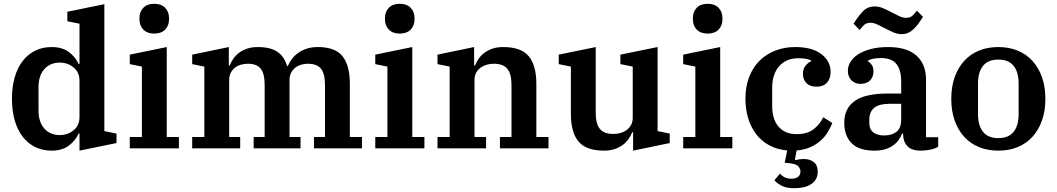

<svg xmlns="http://www.w3.org/2000/svg" viewBox="-20 -782 5570 1012"><path d="M252 12Q204 12 165.5 -7Q127 -26 99.5 -61.5Q72 -97 57.5 -147.5Q43 -198 43 -261Q43 -324 57.5 -374.5Q72 -425 99.5 -460.5Q127 -496 165.5 -515Q204 -534 252 -534Q309 -534 344 -507Q379 -480 394 -445H399V-657L335 -670V-720L530 -760V-91L594 -78V-28L399 12V-78H394Q379 -42 343.5 -15Q308 12 252 12ZM295 -70Q337 -70 368 -95.5Q399 -121 399 -165V-357Q399 -401 368 -426.5Q337 -452 295 -452Q245 -452 214 -418Q183 -384 183 -322V-200Q183 -138 214 -104Q245 -70 295 -70Z M793 -605Q756 -605 735.5 -626Q715 -647 715 -681V-686Q715 -720 735.5 -741Q756 -762 793 -762Q830 -762 850.5 -741Q871 -720 871 -686V-681Q871 -647 850.5 -626Q830 -605 793 -605ZM664 -60H728V-431L664 -444V-494L859 -534V-60H923V0H664Z M993 -60H1057V-431L993 -444V-494L1186 -534V-437H1191Q1198 -456 1210.5 -473.5Q1223 -491 1241 -504.5Q1259 -518 1283.5 -526Q1308 -534 1339 -534Q1405 -534 1442 -509Q1479 -484 1493 -434H1497Q1505 -453 1518.5 -471Q1532 -489 1551.5 -503Q1571 -517 1596.5 -525.5Q1622 -534 1655 -534Q1747 -534 1785.5 -485.5Q1824 -437 1824 -340V-60H1888V0H1635V-60H1693V-334Q1693 -393 1672 -419.5Q1651 -446 1603 -446Q1585 -446 1567.5 -441Q1550 -436 1536.5 -425.5Q1523 -415 1514.5 -398.5Q1506 -382 1506 -360V-60H1564V0H1317V-60H1375V-334Q1375 -393 1354.5 -419.5Q1334 -446 1287 -446Q1268 -446 1250 -441Q1232 -436 1218.5 -425.5Q1205 -415 1196.5 -398.5Q1188 -382 1188 -360V-60H1246V0H993Z M2087 -605Q2050 -605 2029.5 -626Q2009 -647 2009 -681V-686Q2009 -720 2029.5 -741Q2050 -762 2087 -762Q2124 -762 2144.5 -741Q2165 -720 2165 -686V-681Q2165 -647 2144.5 -626Q2124 -605 2087 -605ZM1958 -60H2022V-431L1958 -444V-494L2153 -534V-60H2217V0H1958Z M2286 -60H2350V-431L2286 -444V-494L2479 -534V-437H2484Q2491 -456 2503.5 -473.5Q2516 -491 2534.5 -504.5Q2553 -518 2577 -526Q2601 -534 2632 -534Q2727 -534 2767 -485.5Q2807 -437 2807 -340V-60H2871V0H2615V-60H2676V-334Q2676 -393 2654 -419.5Q2632 -446 2583 -446Q2564 -446 2546 -441Q2528 -436 2513.5 -425.5Q2499 -415 2490 -399Q2481 -383 2481 -361V-60H2542V0H2286Z M3164 12Q3069 12 3029 -36.5Q2989 -85 2989 -182V-431L2925 -444V-494L3120 -534V-188Q3120 -129 3142 -102.5Q3164 -76 3213 -76Q3232 -76 3250 -81Q3268 -86 3282.5 -96.5Q3297 -107 3306 -123Q3315 -139 3315 -161V-431L3250 -444V-494L3446 -534V-91L3510 -78V-28L3317 12V-85H3312Q3305 -66 3292.5 -48.5Q3280 -31 3261.5 -17.5Q3243 -4 3219 4Q3195 12 3164 12Z M3710 -605Q3673 -605 3652.5 -626Q3632 -647 3632 -681V-686Q3632 -720 3652.5 -741Q3673 -762 3710 -762Q3747 -762 3767.5 -741Q3788 -720 3788 -686V-681Q3788 -647 3767.5 -626Q3747 -605 3710 -605ZM3581 -60H3645V-431L3581 -444V-494L3776 -534V-60H3840V0H3581Z M4167 210Q4123 210 4098 196Q4073 182 4062 168L4091 133Q4101 145 4116 152.5Q4131 160 4151 160Q4173 160 4186 150.5Q4199 141 4199 121Q4199 108 4188 95Q4177 82 4139 78L4116 76L4129 11Q4075 6 4034 -16.5Q3993 -39 3965.5 -75Q3938 -111 3923.5 -158.5Q3909 -206 3909 -262Q3909 -326 3929 -377Q3949 -428 3984 -462.5Q4019 -497 4067 -515.5Q4115 -534 4171 -534Q4260 -534 4309 -497Q4358 -460 4358 -403Q4358 -367 4338.5 -346Q4319 -325 4284 -325Q4249 -325 4230.5 -344Q4212 -363 4212 -393Q4212 -417 4224.5 -434Q4237 -451 4255 -459V-464Q4244 -469 4228.5 -472Q4213 -475 4187 -475Q4124 -475 4087 -433Q4050 -391 4050 -319V-224Q4050 -153 4084 -114Q4118 -75 4178 -75Q4235 -75 4268.5 -101Q4302 -127 4319 -164L4367 -134Q4358 -110 4343 -85.5Q4328 -61 4305 -40.5Q4282 -20 4250.5 -6Q4219 8 4179 11L4170 58L4173 62Q4194 56 4216 56Q4248 56 4269 72Q4290 88 4290 123Q4290 147 4280 163.5Q4270 180 4252.5 190.5Q4235 201 4213 205.5Q4191 210 4167 210Z M4589 12Q4508 12 4469 -27Q4430 -66 4430 -135Q4430 -211 4485.5 -250Q4541 -289 4659 -289H4730V-352Q4730 -413 4705 -444.5Q4680 -476 4623 -476Q4579 -476 4555 -463V-459Q4565 -453 4574.5 -440.5Q4584 -428 4584 -406Q4584 -377 4566.5 -358.5Q4549 -340 4515 -340Q4486 -340 4467.5 -359Q4449 -378 4449 -409Q4449 -433 4462.5 -455.5Q4476 -478 4503 -495.5Q4530 -513 4569.5 -523.5Q4609 -534 4661 -534Q4761 -534 4811 -488.5Q4861 -443 4861 -361V-59H4925V-9Q4910 1 4885 6.5Q4860 12 4834 12Q4784 12 4762 -12.5Q4740 -37 4740 -75V-78H4735Q4728 -61 4717 -45Q4706 -29 4689 -16.5Q4672 -4 4647.5 4Q4623 12 4589 12ZM4640 -68Q4680 -68 4705 -87Q4730 -106 4730 -151V-235H4673Q4613 -235 4587.5 -213.5Q4562 -192 4562 -152V-134Q4562 -100 4583.5 -84Q4605 -68 4640 -68ZM4733 -602Q4711 -602 4690 -611Q4669 -620 4648 -631Q4627 -642 4606.5 -652Q4586 -662 4569 -662Q4553 -662 4542 -656Q4531 -650 4511 -624L4479 -657Q4504 -697 4528.5 -722.5Q4553 -748 4591 -748Q4613 -748 4634 -739Q4655 -730 4676 -719Q4697 -708 4717.5 -698Q4738 -688 4755 -688Q4771 -688 4782 -694Q4793 -700 4813 -726L4845 -693Q4832 -673 4820 -656.5Q4808 -640 4795 -628Q4782 -616 4767 -609Q4752 -602 4733 -602Z M5242 -54Q5296 -54 5322.5 -87Q5349 -120 5349 -180V-342Q5349 -402 5322.5 -435Q5296 -468 5242 -468Q5188 -468 5161.5 -435Q5135 -402 5135 -342V-180Q5135 -120 5161.5 -87Q5188 -54 5242 -54ZM5242 12Q5186 12 5140.5 -6.5Q5095 -25 5062.5 -60.5Q5030 -96 5012 -146.5Q4994 -197 4994 -261Q4994 -325 5012 -375.5Q5030 -426 5062.5 -461.5Q5095 -497 5140.5 -515.5Q5186 -534 5242 -534Q5298 -534 5343.5 -515.5Q5389 -497 5421.5 -461.5Q5454 -426 5472 -375.5Q5490 -325 5490 -261Q5490 -197 5472 -146.5Q5454 -96 5421.5 -60.5Q5389 -25 5343.5 -6.5Q5298 12 5242 12Z"/></svg>

Font: IBM Plex Serif SemiBold
Style: Regular
Weight: 600
Designer: Mike Abbink, Paul van der Laan, Pieter van Rosmalen
Foundry: Bold Monday
Version: Version 2.5